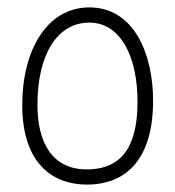

<svg xmlns="http://www.w3.org/2000/svg" viewBox="-20 -539 473 518"><path d="M214 -41C326 -41 393 -116 393 -267C393 -393 342 -519 221 -519C107 -519 40 -404 40 -256C40 -94 126 -41 214 -41ZM214 -82C119 -82 81 -157 81 -256C81 -393 135 -478 221 -478C305 -478 351 -387 351 -265C351 -160 320 -82 214 -82Z"/></svg>

Font: Noto Sans Syriac Extralight
Style: Regular
Weight: 200
Designer: Patrick Giasson and the Monotype Design Team
Foundry: Monotype Imaging Inc.
Version: Version 3.000